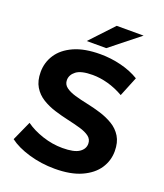

<svg xmlns="http://www.w3.org/2000/svg" viewBox="-163 -1008 963 1127"><g transform="rotate(20 319.0 -444.5)"><path d="M313 12Q229 12 152 -10.5Q75 -33 28 -69L83 -191Q127 -159 189 -138.5Q251 -118 314 -118Q386 -118 417.5 -139Q449 -160 449 -193Q449 -221 427 -237.5Q405 -254 368.5 -264.5Q332 -275 289 -284.5Q246 -294 202.5 -307.5Q159 -321 122.5 -343.5Q86 -366 64 -402.5Q42 -439 42 -494Q42 -554 74.5 -603.5Q107 -653 172.5 -682.5Q238 -712 337 -712Q403 -712 467 -696Q531 -680 580 -650L530 -527Q481 -555 431.5 -568.5Q382 -582 336 -582Q264 -582 233.5 -558.5Q203 -535 203 -502Q203 -475 225 -458.5Q247 -442 283 -431.5Q319 -421 362.5 -412Q406 -403 449.5 -389.5Q493 -376 529.5 -354Q566 -332 588 -296Q610 -260 610 -205Q610 -146 577.5 -97Q545 -48 479 -18Q413 12 313 12ZM234 -757 369 -901H537L356 -757Z"/></g></svg>

Font: Montserrat
Style: Bold
Weight: 700
Designer: Julieta Ulanovsky
Foundry: Julieta Ulanovsky
Version: Version 9.000; ttfautohint (v1.8.4.7-5d5b)